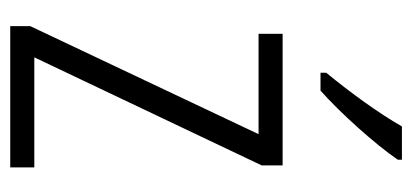

<svg xmlns="http://www.w3.org/2000/svg" viewBox="-235 -570 805 375"><g transform="rotate(90 167.5 -382.5)"><path d="M292 -757V-765H227C200 -718 162 -666 122 -617V-606H157C200 -644 262 -713 292 -757ZM307 0V-47H92L303 -491V-532H46V-485H242L31 -39V0Z"/></g></svg>

Font: Noto Sans Thai Cond Light
Style: Regular
Weight: 300
Width: 3
Designer: Monotype Design Team
Foundry: Monotype Imaging Inc.
Version: Version 2.002